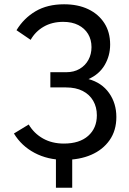

<svg xmlns="http://www.w3.org/2000/svg" viewBox="-20 -738 604 896"><path d="M241 138V-53L317 -60V138ZM45 -115 114 -157Q139 -115 181 -91.5Q223 -68 278 -68Q351 -68 391.5 -104Q432 -140 432 -200Q432 -238 415 -267.5Q398 -297 366 -313.5Q334 -330 288 -330H215V-401H289Q325 -401 351.5 -416.5Q378 -432 392.5 -458.5Q407 -485 407 -518Q407 -553 391 -579.5Q375 -606 345.5 -621Q316 -636 275 -636Q223 -636 184 -613.5Q145 -591 123 -552L57 -597Q91 -653 146 -685.5Q201 -718 279 -718Q344 -718 392 -695Q440 -672 467 -630Q494 -588 494 -530Q494 -478 468.5 -434.5Q443 -391 393 -369Q455 -352 489 -304Q523 -256 523 -192Q523 -129 491.5 -84Q460 -39 405.5 -15.5Q351 8 280 8Q203 8 141.5 -24.5Q80 -57 45 -115Z"/></svg>

Font: YasnoRaleway Medium
Style: Regular
Weight: 500
Designer: Matt McInerney, Pablo Impallari, Rodrigo Fuenzalida
Foundry: Matt McInerney, Pablo Impallari, Rodrigo Fuenzalida
Version: Version 4.026